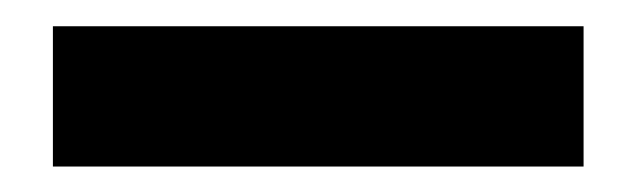

<svg xmlns="http://www.w3.org/2000/svg" viewBox="-20 -23 487 147"><path d="M20.5 104.5V-2.9H426.8V104.5Z"/></svg>

Font: Min Sans Bold
Style: Regular
Weight: 700
Designer: Jinseong-Kim, NotoSansCJK, Nunito
Foundry: Jinseong-Kim
Version: Version 1.400;Glyphs 3.1.2 (3151)